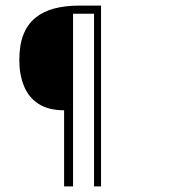

<svg xmlns="http://www.w3.org/2000/svg" viewBox="-20 -605 640 686"><path d="M209 61V-211Q153 -211 117.5 -234Q82 -257 65.5 -298Q49 -339 49 -390Q49 -444 63.5 -481Q78 -518 106 -541Q134 -564 173.5 -574.5Q213 -585 264 -585H341V61H316V-556H241V61Z"/></svg>

Font: Alumni Sans Thin ExtraLight
Style: Regular
Weight: 250
Version: Version 1.018